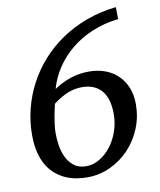

<svg xmlns="http://www.w3.org/2000/svg" viewBox="-83 -783 721 865"><g transform="rotate(-10 278.0 -350.5)"><path d="M413.1 -245.1Q413.1 -277.8 406 -304.2Q398.9 -330.6 384.3 -349.1Q369.6 -367.7 346.9 -377.9Q324.2 -388.2 293 -388.2Q277.8 -388.2 262.7 -385.7Q247.6 -383.3 231.4 -377.2Q215.3 -371.1 197.5 -361.1Q179.7 -351.1 160.2 -335.9Q159.2 -331.1 155.8 -316.7Q152.3 -302.2 148.9 -283.2Q145.5 -264.2 142.8 -243.2Q140.1 -222.2 140.1 -204.1Q140.1 -178.7 144.5 -148.9Q148.9 -119.1 161.1 -93.8Q173.3 -68.4 194.8 -51.3Q216.3 -34.2 251 -34.2Q282.2 -34.2 311.5 -51.3Q340.8 -68.4 363.5 -97.4Q386.2 -126.5 399.7 -164.8Q413.1 -203.1 413.1 -245.1ZM519 -271Q519 -212.9 497.8 -160.9Q476.6 -108.9 439.5 -69.6Q402.3 -30.3 352.8 -7.1Q303.2 16.1 246.1 16.1Q222.7 16.1 197.8 12Q172.9 7.8 149.2 -2.4Q125.5 -12.7 104.7 -29.8Q84 -46.9 68.1 -72.5Q52.2 -98.1 43.2 -133.3Q34.2 -168.5 34.2 -214.8Q34.2 -275.9 49.1 -334.7Q64 -393.6 92.3 -446.8Q120.6 -500 161.6 -545.9Q202.6 -591.8 255.1 -627.2Q307.6 -662.6 370.6 -685.8Q433.6 -709 505.9 -716.8L506.8 -662.1Q441.9 -654.8 387.2 -631.8Q332.5 -608.9 290 -574.2Q247.6 -539.6 218 -495.1Q188.5 -450.7 174.8 -400.9Q211.4 -425.3 251 -438.7Q290.5 -452.1 335.9 -452.1Q376 -452.1 409.7 -439.7Q443.4 -427.2 467.5 -403.8Q491.7 -380.4 505.4 -346.9Q519 -313.5 519 -271Z"/></g></svg>

Font: Charis SIL Phon
Style: Italic
Weight: 400
Italic angle: -11°
Foundry: SIL International
Version: Version 5.000